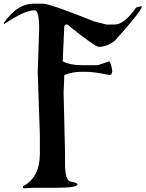

<svg xmlns="http://www.w3.org/2000/svg" viewBox="-104 -1023 797 1051"><path d="M82 -1002.9Q-11.7 -1002.9 -84 -895.5L-80.1 -891.6Q30.3 -966.8 85.9 -966.8Q110.4 -966.8 110.4 -863.3L102.5 -627L114.3 -282.2V-182.6Q114.3 -51.8 21.5 -2.9V4.9L25.4 7.8L73.2 4.9H199.2Q320.3 4.9 320.3 -13.7Q320.3 -21.5 288.1 -28.3Q252 -28.3 252 -125V-189.5L244.1 -515.6L248 -612.3Q293.9 -629.9 336.9 -629.9H369.1Q410.2 -629.9 495.1 -612.3Q508.8 -612.3 510.7 -633.8Q504.9 -674.8 495.1 -687.5L430.7 -666H352.5Q277.3 -666 239.3 -687.5L248 -880.9L255.9 -888.7H264.6Q416 -766.6 437.5 -766.6Q479.5 -766.6 523.4 -798.8Q672.9 -964.8 672.9 -988.3H665L640.6 -981.4Q576.2 -888.7 523.4 -888.7H478.5L410.2 -906.2Q169.9 -1002.9 130.9 -1002.9Z"/></svg>

Font: Elementary Gothic 
Style: Regular
Weight: 400
Designer: Bill Roach / W.K. Roach
Version: Version 1.00 April 18, 2012, initial release